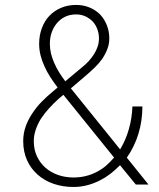

<svg xmlns="http://www.w3.org/2000/svg" viewBox="-20 -741 640 771"><path d="M73.2 -174.3Q73.2 -131.8 88.6 -97.7Q104 -63.5 131.3 -39.6Q158.2 -15.6 195.1 -2.9Q231.9 9.8 274.9 9.8Q304.2 9.8 330.8 2.7Q357.4 -4.4 382.3 -17.1Q404.3 -28.3 424.1 -43.7Q443.8 -59.1 461.9 -77.6L525.4 0H576.2L489.3 -107.9Q520.5 -152.8 536.1 -204.6Q551.8 -256.3 551.8 -313.5H511.7Q510.3 -268.1 497.8 -223.6Q485.4 -179.2 462.4 -141.1L264.6 -386.2L327.6 -439.9Q344.7 -454.6 361.1 -470.5Q377.4 -486.3 390.6 -504.9Q402.8 -522.9 410.9 -543.5Q418.9 -564 418.9 -586.9Q418.9 -614.7 409.2 -639.4Q399.4 -664.1 382.3 -682.6Q364.3 -700.7 339.6 -710.9Q314.9 -721.2 286.1 -721.2Q252 -721.2 224.4 -709.2Q196.8 -697.3 177.7 -676.8Q158.2 -655.8 147.7 -627Q137.2 -598.1 137.2 -564.9Q137.2 -541.5 142.8 -519Q148.4 -496.6 158.2 -475.6Q168 -453.1 181.9 -431.6Q195.8 -410.2 211.4 -389.6L189.9 -371.6Q167.5 -353 146.7 -331.8Q126 -310.5 110.4 -286.6Q93.3 -261.7 83.3 -233.6Q73.2 -205.6 73.2 -174.3ZM274.9 -28.3Q241.7 -28.3 212.6 -38.6Q183.6 -48.8 162.1 -67.9Q140.6 -86.9 128.2 -113.8Q115.7 -140.6 115.7 -174.3Q115.7 -197.3 123.3 -219.7Q130.9 -242.2 144 -263.7Q157.7 -284.7 175.8 -304.7Q193.8 -324.7 213.9 -342.8L234.4 -360.4L438 -108.4Q423.3 -90.8 406.5 -76.2Q389.6 -61.5 369.6 -51.3Q348.6 -40 325 -34.2Q301.3 -28.3 274.9 -28.3ZM180.2 -565.9Q180.2 -589.4 187.5 -610.6Q194.8 -631.8 208.5 -647.9Q221.7 -664.1 241.2 -673.6Q260.7 -683.1 286.1 -683.1Q306.2 -683.1 323 -675.3Q339.8 -667.5 352.1 -654.8Q364.3 -641.6 370.8 -624Q377.4 -606.4 377.4 -586.9Q377.4 -569.8 372.1 -554Q366.7 -538.1 357.9 -523.9Q348.6 -509.3 336.7 -496.1Q324.7 -482.9 310.5 -471.7L242.2 -414.6Q229 -432.1 217.5 -450.4Q206.1 -468.8 197.8 -488.3Q189.5 -506.8 184.8 -526.1Q180.2 -545.4 180.2 -565.9Z"/></svg>

Font: Roboto Mono ExtraLight
Style: Regular
Weight: 250
Monospace: yes
Designer: Google
Version: Version 3.000